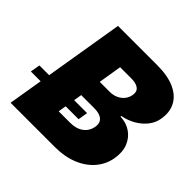

<svg xmlns="http://www.w3.org/2000/svg" viewBox="-225 -900 1072 1072"><g transform="rotate(45 311.0 -364.0)"><path d="M0.5 0 121.1 -727.5H431.6Q514.6 -727.5 568.4 -703.1Q622.1 -678.7 645 -635Q668 -591.3 658.2 -533.2Q652.3 -495.6 628.4 -465.1Q604.5 -434.6 568.6 -413.8Q532.7 -393.1 489.3 -384.8V-379.4Q536.1 -377.9 571 -354Q606 -330.1 622.6 -289.1Q639.2 -248 629.9 -193.4Q620.6 -136.7 583.7 -93Q546.9 -49.3 487.3 -24.7Q427.7 0 348.6 0ZM224.1 -156.2H314.9Q362.3 -156.2 392.8 -178.7Q423.3 -201.2 429.7 -240.7Q433.6 -263.2 425.5 -278.3Q417.5 -293.5 398.7 -301.3Q379.9 -309.1 351.1 -309.1H249ZM270 -434.6H349.1Q374.5 -434.6 396.5 -444.1Q418.5 -453.6 433.3 -471.7Q448.2 -489.7 452.1 -514.2Q457 -543.5 438 -558.1Q418.9 -572.8 383.3 -572.8H292.5ZM-43 -203.6 -33.2 -261.2H343.3L334 -203.6Z"/></g></svg>

Font: Inter 17pt Black
Style: Italic
Weight: 900
Italic angle: -9.3988°
Version: Version 4.001;git-66647c0bb